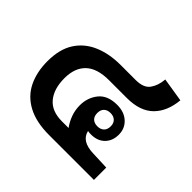

<svg xmlns="http://www.w3.org/2000/svg" viewBox="-148 -809 991 991"><g transform="rotate(45 347.0 -313.5)"><path d="M319 0Q224 0 162.5 -33Q101 -66 72 -125.5Q43 -185 43 -264Q43 -352 79 -407.5Q115 -463 178.5 -490Q242 -517 324 -517H434Q491 -517 513.5 -548Q536 -579 540 -627L671 -606Q663 -518 613 -468.5Q563 -419 467 -419H337Q251 -419 209 -379Q167 -339 167 -264Q167 -186 204 -141.5Q241 -97 315 -97H364Q345 -123 333.5 -154.5Q322 -186 322 -221Q322 -277 355 -318Q388 -359 457 -359Q509 -359 540.5 -330Q572 -301 572 -256Q572 -211 544.5 -183Q517 -155 469 -155Q457 -155 446 -157Q459 -97 546 -94L646 -90V0ZM463 -208Q485 -208 498.5 -220.5Q512 -233 512 -257Q512 -280 498.5 -292.5Q485 -305 463 -305Q440 -305 427 -292.5Q414 -280 414 -257Q414 -233 427 -220.5Q440 -208 463 -208Z"/></g></svg>

Font: Noto Sans Thai Looped SemiBold
Style: Regular
Weight: 600
Designer: Sasikarn Vongin, Ben Mitchell
Foundry: The Fontpad Ltd
Version: Version 1.001; ttfautohint (v1.8.4.7-5d5b)